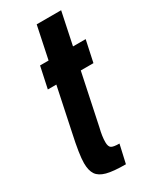

<svg xmlns="http://www.w3.org/2000/svg" viewBox="-173 -710 623 762"><g transform="rotate(-30 138.0 -329.0)"><path d="M24 -87Q24 -126 44 -217L85 -412H46L67 -510H106L137 -658H249L218 -510H276L255 -412H197L148 -179Q139 -143 139 -117Q139 -96 148.5 -90Q158 -84 185 -84L166 0Q109 0 79 -8Q49 -16 36.5 -34.5Q24 -53 24 -87Z"/></g></svg>

Font: Saira Ultra Condensed ExtraBold
Style: Italic
Weight: 800
Width: 1
Italic angle: -12°
Designer: Hector Gatti with collaboration of the Omnibus-Type team
Foundry: Omnibus-Type
Version: Version 1.001; ttfautohint (v1.8)